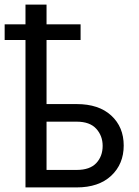

<svg xmlns="http://www.w3.org/2000/svg" viewBox="-31 -817 604 837"><path d="M80.1 -642.6H-10.7V-710.9H80.1V-796.9H171.9V-710.9H320.3V-642.6H171.9V-363.3H303.2Q399.9 -363.3 454.1 -313.2Q508.3 -263.2 508.3 -182.6Q508.3 -102.1 453.9 -51Q399.4 0 303.2 0H80.1ZM303.2 -286.6H171.9V-76.2H303.2Q360.8 -76.2 388.7 -106Q416.5 -135.7 416.5 -181.2Q416.5 -225.1 388.4 -255.9Q360.4 -286.6 303.2 -286.6Z"/></svg>

Font: Bert Sans Medium
Style: Regular
Weight: 500
Designer: Christian Robertson, Adam Twardoch, & Cristiano Sobral
Foundry: Google
Version: Version 12.135;January 10, 2020;FontCreator 12.0.0.2547 64-b